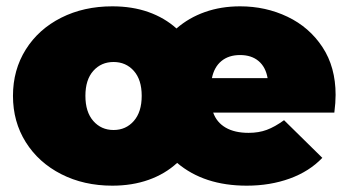

<svg xmlns="http://www.w3.org/2000/svg" viewBox="-20 -577 1102 607"><path d="M1037 -221H654Q665 -190 693.5 -173.5Q722 -157 766 -157Q798 -157 823.5 -166.5Q849 -176 878 -197L999 -78Q958 -35 896 -12.5Q834 10 760 10Q625 10 540 -62Q502 -27 450 -8.5Q398 10 335 10Q245 10 173.5 -26.5Q102 -63 61.5 -127.5Q21 -192 21 -274Q21 -356 61.5 -420.5Q102 -485 173.5 -521Q245 -557 335 -557Q398 -557 449 -539Q500 -521 538 -487Q577 -521 628 -539Q679 -557 739 -557Q820 -557 889 -524Q958 -491 999.5 -428Q1041 -365 1041 -277Q1041 -253 1037 -221ZM650 -330H826Q820 -365 797.5 -384Q775 -403 739 -403Q703 -403 680 -384Q657 -365 650 -330ZM428 -274Q428 -325 403 -353Q378 -381 339 -381Q300 -381 275 -353Q250 -325 250 -274Q250 -223 275 -194.5Q300 -166 339 -166Q378 -166 403 -194.5Q428 -223 428 -274Z"/></svg>

Font: CMG Sans Black
Style: Regular
Weight: 900
Designer: Julieta Ulanovsky
Foundry: Julieta Ulanovsky
Version: Version 7.200